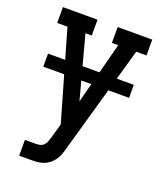

<svg xmlns="http://www.w3.org/2000/svg" viewBox="-136 -619 772 913"><g transform="rotate(20 250.0 -162.5)"><path d="M70 205V125H125Q136 125 146.5 122.5Q157 120 164.5 112.5Q172 105 176 95Q180 85 183 75L205 -2L76 -450H24V-530H199V-450H167L251 -136L333 -450H301V-530H476V-450H424L269 96Q265 112 259 128Q253 144 243.5 157.5Q234 171 220.5 181.5Q207 192 191 197.5Q175 203 158.5 204Q142 205 125 205ZM33 -232V-298H467V-232Z"/></g></svg>

Font: Iosevka Slab Medium
Style: Regular
Weight: 500
Monospace: yes
Designer: Belleve Invis
Foundry: Belleve Invis
Version: Version 11.1.1; ttfautohint (v1.8.3)